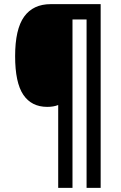

<svg xmlns="http://www.w3.org/2000/svg" viewBox="-20 -780 585 927"><path d="M466 127H398V-686H330V127H261V-273Q239 -264 208 -264Q132 -264 92.5 -322.5Q53 -381 53 -509Q53 -639 96.5 -699.5Q140 -760 225 -760H466Z"/></svg>

Font: Noto Sans Sinhala Condensed SemiBold
Style: Regular
Weight: 600
Width: 3
Designer: Jelle Bosma - Monotype Design Team
Foundry: Monotype Imaging Inc.
Version: Version 2.006; ttfautohint (v1.8.4.7-5d5b)